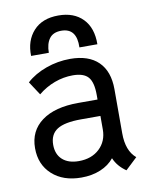

<svg xmlns="http://www.w3.org/2000/svg" viewBox="-83 -778 669 853"><g transform="rotate(-10 252.0 -352.0)"><path d="M364 -51Q341 -22 302.5 -6Q264 10 216 10Q134 10 84.5 -35Q35 -80 35 -154Q35 -232 94 -275.5Q153 -319 259 -319H346V-340Q346 -397 325.5 -420.5Q305 -444 256 -444Q214 -444 173.5 -429Q133 -414 99 -386L59 -447Q95 -480 148 -499Q201 -518 257 -518Q340 -518 384 -475Q428 -432 428 -351V-152Q428 -73 471 -37L418 13Q380 -13 364 -51ZM346 -184V-245H259Q184 -245 150.5 -223.5Q117 -202 117 -155Q117 -112 143.5 -88Q170 -64 217 -64Q275 -64 310.5 -97.5Q346 -131 346 -184ZM388 -561H307Q310 -648 240 -648Q203 -648 186 -624.5Q169 -601 169 -561H89Q87 -630 126.5 -673.5Q166 -717 239 -717Q309 -717 349 -676Q389 -635 388 -561Z"/></g></svg>

Font: Bellota Text
Style: Bold
Weight: 700
Designer: Kemie Guaida
Foundry: Kemie Guaida
Version: Version 4.001